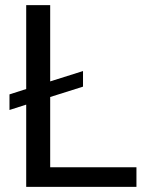

<svg xmlns="http://www.w3.org/2000/svg" viewBox="-20 -731 579 751"><path d="M513.7 -76.7V0H82.5V-321.8L17.1 -300.8V-361.8L82.5 -382.8V-710.9H176.3V-412.6L304.7 -453.1V-392.1L176.3 -351.6V-76.7Z"/></svg>

Font: Vazirmatn RD UI
Style: Regular
Weight: 400
Designer: Saber Rastikerdar
Foundry: Saber Rastikerdar
Version: Version 33.003